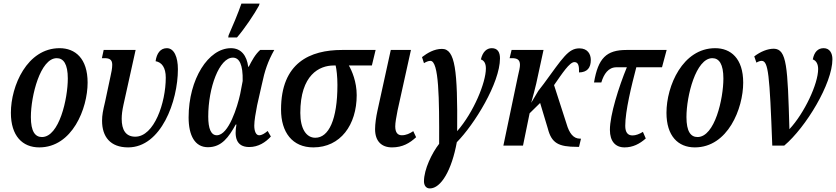

<svg xmlns="http://www.w3.org/2000/svg" viewBox="-20 -816 4685 1076"><path d="M200 10C385 10 471 -208 471 -353C471 -489 401 -546 314 -546C132 -546 41 -335 41 -184C41 -54 106 10 200 10ZM215 -48C177 -48 153 -79 153 -160C153 -279 206 -490 298 -490C336 -490 360 -457 360 -376C360 -263 312 -48 215 -48Z M698 10C883 10 977 -249 977 -428C977 -496 956 -546 915 -546C879 -546 858 -517 852 -473C887 -467 909 -437 909 -381C909 -240 844 -50 738 -50C684 -50 662 -89 662 -150C662 -173 665 -197 672 -229L740 -536H561L551 -490H565C591 -490 609 -484 609 -453C609 -433 604 -409 599 -387L569 -246C557 -196 552 -171 552 -139C552 -50 598 10 698 10Z M1259 -606H1308C1350 -654 1408 -741 1431 -784L1435 -796H1333C1316 -746 1280 -660 1261 -618ZM1145 9C1223 9 1262 -48 1301 -118H1305C1293 -52 1301 8 1377 8C1428 8 1469 -19 1498 -51L1480 -82C1463 -68 1448 -58 1432 -58C1414 -58 1405 -82 1405 -112C1405 -140 1413 -185 1421 -226L1447 -341C1464 -422 1481 -471 1517 -536H1438C1410 -511 1392 -477 1374 -442H1371C1363 -504 1332 -546 1274 -546C1148 -546 1037 -373 1037 -158C1037 -57 1072 9 1145 9ZM1195 -58C1163 -58 1147 -94 1147 -163C1147 -325 1209 -493 1285 -493C1321 -493 1342 -455 1340 -362L1326 -289C1311 -220 1262 -58 1195 -58Z M1736 10C1888 10 1979 -116 1979 -283C1979 -358 1952 -420 1935 -449H2064L2085 -536H1897C1718 -536 1555 -465 1555 -202C1555 -75 1618 10 1736 10ZM1747 -44C1696 -44 1663 -95 1663 -183C1663 -397 1770 -449 1850 -449H1861C1866 -428 1871 -387 1871 -340C1871 -145 1822 -44 1747 -44Z M2177 10C2236 10 2276 -14 2312 -47L2296 -81C2277 -68 2256 -58 2232 -58C2208 -58 2195 -74 2195 -108C2195 -129 2201 -160 2208 -197L2283 -536H2170L2095 -194C2088 -162 2082 -122 2082 -92C2082 -25 2118 10 2177 10Z M2389 240C2452 240 2512 136 2540 -19C2638 -118 2782 -351 2782 -489C2782 -523 2769 -546 2736 -546C2708 -546 2685 -526 2675 -483C2695 -476 2703 -458 2703 -432C2703 -354 2635 -187 2542 -81C2545 -423 2531 -542 2457 -542C2413 -542 2375 -519 2345 -496L2356 -462C2367 -469 2381 -475 2392 -475C2440 -475 2442 -264 2441 -10C2401 41 2356 133 2356 200C2356 221 2366 240 2389 240Z M3236 -39H3230C3193 -39 3170 -70 3155 -122L3085 -339C3131 -405 3172 -468 3199 -468C3221 -468 3226 -447 3225 -410C3271 -411 3291 -436 3291 -480C3291 -513 3273 -545 3227 -545C3165 -545 3134 -492 3027 -346L2997 -307L2957 -240C2967 -275 2979 -321 2985 -347L3026 -536H2847L2836 -490H2849C2876 -490 2894 -483 2894 -453C2894 -438 2890 -422 2882 -387L2801 0H2911L2948 -181L3007 -239L3050 -96C3071 -14 3109 7 3215 7H3225Z M3480 10C3526 10 3564 -9 3599 -40L3583 -77C3564 -65 3543 -57 3525 -57C3498 -57 3484 -74 3484 -111C3484 -194 3519 -336 3546 -439H3690L3716 -536H3491C3378 -536 3332 -490 3309 -354H3350C3364 -401 3389 -439 3435 -439H3493C3448 -330 3398 -172 3398 -88C3398 -24 3429 10 3480 10Z M3874 10C4059 10 4145 -208 4145 -353C4145 -489 4075 -546 3988 -546C3806 -546 3715 -335 3715 -184C3715 -54 3780 10 3874 10ZM3889 -48C3851 -48 3827 -79 3827 -160C3827 -279 3880 -490 3972 -490C4010 -490 4034 -457 4034 -376C4034 -263 3986 -48 3889 -48Z M4308 0H4375C4496 -102 4645 -348 4645 -484C4645 -519 4629 -546 4596 -546C4564 -546 4543 -525 4535 -483C4555 -476 4565 -456 4565 -429C4565 -346 4488 -182 4404 -92C4394 -442 4390 -541 4317 -543C4282 -543 4242 -527 4207 -500L4219 -465C4229 -471 4240 -475 4248 -475C4286 -475 4293 -400 4308 0Z"/></svg>

Font: Noto Serif Condensed Semi
Style: Italic
Weight: 600
Width: 3
Italic angle: -12°
Designer: Monotype Design Team
Foundry: Monotype Imaging Inc.
Version: Version 1.901